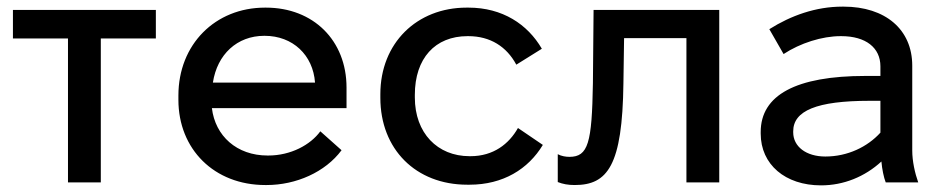

<svg xmlns="http://www.w3.org/2000/svg" viewBox="-20 -550 2852 579"><path d="M185 0H284V-434H450V-520H19V-434H185Z M780 8H784C873 8 961 -31 1010 -97L946 -154C916 -113 857 -81 789 -81H787C694 -81 629 -140 619 -224H1025V-286C1025 -428 925 -527 782 -527H779C629 -527 518 -416 518 -262V-249C518 -100 626 8 780 8ZM622 -301C635 -386 695 -442 777 -442H778C863 -442 924 -384 930 -301Z M1389 7H1396C1497 7 1573 -40 1617 -113L1542 -164C1515 -116 1468 -79 1399 -79H1396C1299 -79 1231 -149 1231 -256V-264C1231 -374 1292 -441 1390 -441H1392C1459 -441 1508 -409 1537 -355L1614 -403C1571 -477 1495 -527 1393 -527H1387C1237 -527 1127 -420 1127 -266V-255C1127 -100 1234 7 1389 7Z M1713 8C1812 8 1857 -50 1860 -299L1862 -435H2050V0H2149V-520H1770L1768 -299C1765 -119 1754 -77 1697 -77C1687 -77 1673 -79 1662 -85V-1C1677 5 1693 8 1713 8Z M2456 9C2524 9 2588 -17 2638 -63C2640 -40 2645 -15 2651 0H2749C2739 -28 2731 -64 2731 -96V-352C2731 -461 2650 -530 2524 -530H2520C2440 -530 2365 -503 2300 -462L2343 -387C2393 -420 2459 -441 2515 -441H2517C2591 -441 2635 -406 2635 -350V-321H2590C2380 -321 2274 -263 2274 -152V-147C2274 -54 2348 9 2456 9ZM2469 -78C2411 -78 2372 -108 2372 -151V-154C2372 -216 2443 -246 2602 -246H2635V-150C2596 -107 2536 -78 2469 -78Z"/></svg>

Font: Fixel Display Medium
Style: Regular
Weight: 500
Designer: AlfaBravo + MacPaw
Foundry: Kyrylo Tkachov, Marchela Mozhyna, Serhii Makarenko, Maria Weinstein, Zakhar Kryvoshyya
Version: Version 1.211